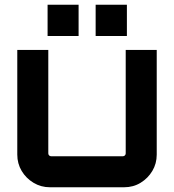

<svg xmlns="http://www.w3.org/2000/svg" viewBox="-20 -791 735 811"><path d="M191 0Q153 0 121.5 -19Q90 -38 71.5 -69Q53 -100 53 -138V-580H184V-143Q184 -138 187.5 -134.5Q191 -131 196 -131H499Q504 -131 507.5 -134.5Q511 -138 511 -143V-580H642V-138Q642 -100 623.5 -69Q605 -38 574 -19Q543 0 504 0H191ZM384 -639V-771H516V-639ZM181 -639V-771H312V-639Z"/></svg>

Font: Orbitron
Style: Bold
Weight: 700
Designer: Matt McInerney
Foundry: The League of Moveable Type
Version: Version 2.001